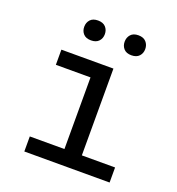

<svg xmlns="http://www.w3.org/2000/svg" viewBox="-131 -829 862 936"><g transform="rotate(20 300.0 -361.5)"><path d="M99.1 -528.3H369.1V-78.1H541.5V0H99.1V-78.1H278.8V-449.7H99.1ZM165.5 -671.4Q165.5 -693.4 179 -708.3Q192.4 -723.1 218.8 -723.1Q245.1 -723.1 258.8 -708.3Q272.5 -693.4 272.5 -671.4Q272.5 -649.4 258.8 -634.8Q245.1 -620.1 218.8 -620.1Q192.4 -620.1 179 -634.8Q165.5 -649.4 165.5 -671.4ZM375.5 -670.4Q375.5 -692.4 388.9 -707.5Q402.3 -722.7 428.7 -722.7Q455.1 -722.7 468.8 -707.5Q482.4 -692.4 482.4 -670.4Q482.4 -648.9 468.8 -634Q455.1 -619.1 428.7 -619.1Q402.3 -619.1 388.9 -634Q375.5 -648.9 375.5 -670.4Z"/></g></svg>

Font: TypoPRO Roboto Mono
Style: Regular
Weight: 400
Designer: Google
Version: Version 2.000986; 2015; ttfautohint (v1.3)